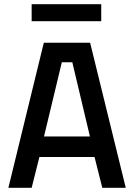

<svg xmlns="http://www.w3.org/2000/svg" viewBox="-20 -896 639 916"><path d="M463 -795V-876H131V-795ZM325 -599 409 -245H190L275 -599ZM131 0 168 -147H431L468 0H580L410 -692H189L20 0Z"/></svg>

Font: RazerF5 SemiBold
Style: Regular
Weight: 600
Foundry: Razer Inc.
Version: Version 2